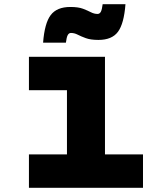

<svg xmlns="http://www.w3.org/2000/svg" viewBox="-20 -889 740 909"><path d="M117 -620H477V-158H657V0H117V-158H297V-462H117ZM184 -687Q191 -779 220 -817.5Q249 -856 313 -856Q351 -856 373 -847.5Q395 -839 410.5 -831Q426 -823 442 -823Q452 -823 457.5 -833.5Q463 -844 466 -869H574Q567 -777 538.5 -738.5Q510 -700 446 -700Q409 -700 386 -708.5Q363 -717 347.5 -725Q332 -733 316 -733Q306 -733 300.5 -722.5Q295 -712 292 -687Z"/></svg>

Font: Martian Mono ExtraBold
Style: Regular
Weight: 800
Monospace: yes
Designer: Roman Shamin
Foundry: Evil Martians
Version: Version 1.000; ttfautohint (v1.8.4.7-5d5b)